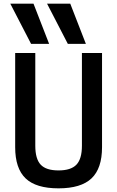

<svg xmlns="http://www.w3.org/2000/svg" viewBox="-20 -1020 640 1050"><path d="M300 10Q177 10 120 -44.5Q63 -99 63 -215V-730H173V-223Q173 -151 202.5 -119.5Q232 -88 300 -88Q368 -88 398 -119.5Q428 -151 428 -223V-730H538V-215Q538 -99 480.5 -44.5Q423 10 300 10ZM150 -780 36.3 -1000H163.2L248.7 -780ZM351 -780 237.3 -1000H364.2L449.7 -780Z"/></svg>

Font: M PLUS Code Latin 60 Medium
Style: Regular
Weight: 500
Width: 7
Monospace: yes
Designer: Coji Morishita
Foundry: UNDERFOREST DESIGN
Version: Version 1.005; ttfautohint (v1.8.3)